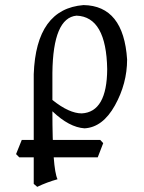

<svg xmlns="http://www.w3.org/2000/svg" viewBox="-20 -496 566 753"><path d="M300.8 -51.3Q399.4 -56.6 400.4 -224.6Q397 -430.2 280.3 -434.6Q188 -426.3 185.5 -210.4V-104Q251 -51.3 300.8 -51.3ZM126 236.8 112.3 225.1V-205.1Q121.6 -461.4 307.6 -476.1Q464.8 -473.6 478.5 -262.7Q478.5 -168.5 430.7 -82.5Q382.8 3.4 311.5 7.3Q251.5 3.4 185.5 -59.6Q185.5 165.5 205.6 207Q164.6 218.3 126 236.8ZM363.3 121.1H55.7L43 108.4L65.4 52.7H373L384.8 65.4Z"/></svg>

Font: Kelvinch
Style: Regular
Weight: 400
Designer: Paul James MIller
Foundry: High-Logic / Made with FontCreator
Version: Version 3.30 September 23, 2016